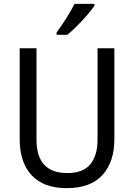

<svg xmlns="http://www.w3.org/2000/svg" viewBox="-20 -964 694 994"><path d="M572 -242Q572 -127 511 -58.5Q450 10 325 10Q206 10 144 -56.5Q82 -123 82 -243V-714H169V-240Q169 -68 329 -68Q410 -68 447.5 -113.5Q485 -159 485 -241V-714H572ZM469 -934Q456 -915 431.5 -886.5Q407 -858 379 -830Q351 -802 329 -784H273V-796Q297 -828 323 -869Q349 -910 366 -944H469Z"/></svg>

Font: Noto Sans Kannada SemiCondensed
Style: Regular
Weight: 400
Width: 4
Designer: Jelle Bosma - Monotype Design Team
Foundry: Monotype Imaging Inc.
Version: Version 2.005; ttfautohint (v1.8.4.7-5d5b)